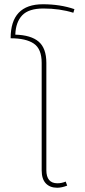

<svg xmlns="http://www.w3.org/2000/svg" viewBox="-20 -873 402 903"><path d="M184 -833Q115 -833 84.5 -801Q54 -769 52 -710Q126 -708 162 -677Q198 -646 198 -577V-73Q198 -11 250 -11Q270 -11 289 -19L296 0Q270 10 249 10Q215 10 195.5 -10.5Q176 -31 176 -72V-577Q176 -643 139 -668Q102 -693 30 -693Q30 -853 182 -853Q263 -853 330 -830L325 -813Q261 -833 184 -833Z"/></svg>

Font: FiraGO Thin
Style: Regular
Weight: 100
Designer: bBox Type
Foundry: bBox Type GmbH
Version: Version 1.001;PS 001.001;hotconv 1.0.88;makeotf.lib2.5.64775